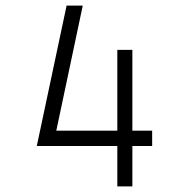

<svg xmlns="http://www.w3.org/2000/svg" viewBox="-20 -669 678 689"><path d="M112 -145H401V0H455V-145H526V-200H455V-490H401V-200H182L277 -649H219Z"/></svg>

Font: Grotesk 01 Extrafine
Style: Bold
Weight: 400
Designer: Frank Adebiaye, contributions by Jérémy Landes, Ariel Martín Pérez
Foundry: Velvetyne Type Foundry
Version: Version 3.000;Glyphs 3.1.2 (3150)